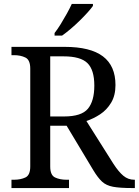

<svg xmlns="http://www.w3.org/2000/svg" viewBox="-20 -951 702 971"><path d="M38 0V-42H51Q84 -42 108.5 -53.5Q133 -65 133 -109V-604Q133 -648 108.5 -660Q84 -672 51 -672H38V-714H307Q437 -714 500.5 -666Q564 -618 564 -521Q564 -468 542 -431.5Q520 -395 486.5 -373Q453 -351 417 -339L554 -122Q580 -82 604 -62Q628 -42 659 -42H662V0H648Q586 0 551.5 -6.5Q517 -13 496 -32.5Q475 -52 452 -90L317 -315H234V-109Q234 -65 258.5 -53.5Q283 -42 316 -42H329V0ZM304 -362Q392 -362 424.5 -401Q457 -440 457 -518Q457 -598 422 -632Q387 -666 302 -666H234V-362ZM256 -784Q271 -803 287 -829Q303 -855 318 -882Q333 -909 343 -931H450V-921Q441 -908 423 -888Q405 -868 382.5 -846Q360 -824 337 -804.5Q314 -785 294 -771H256Z"/></svg>

Font: Noto Serif NP Hmong
Style: Regular
Weight: 400
Designer: Dalton Maag Ltd
Foundry: Dalton Maag Ltd
Version: Version 1.001